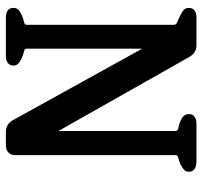

<svg xmlns="http://www.w3.org/2000/svg" viewBox="-38 -666 704 669"><g transform="rotate(90 314.5 -332.0)"><path d="M437 -183V-591Q437 -594 434 -597.5Q431 -601 417 -603Q402 -607 390 -615Q378 -623 378 -637Q378 -652 388 -658Q398 -664 411 -664H545Q558 -664 568.5 -658Q579 -652 579 -637Q579 -626 570.5 -619.5Q562 -613 553 -608Q550 -607 547 -606Q544 -605 542 -604Q534 -601 527.5 -599.5Q521 -598 521 -592V-31Q521 -17 511.5 -8.5Q502 0 487 0H441Q412 0 399 -25L150 -475V-73Q150 -66 156.5 -64Q163 -62 171 -60Q177 -58 182.5 -55.5Q188 -53 193 -50Q199 -47 204 -41Q209 -35 209 -27Q209 -13 199.5 -6.5Q190 0 177 0H40Q28 0 18 -6Q8 -12 8 -27Q8 -35 12.5 -41Q17 -47 23 -50Q28 -53 33.5 -55.5Q39 -58 45 -60Q53 -62 60 -64Q67 -66 67 -73V-585Q67 -593 59.5 -596Q52 -599 44 -603Q33 -608 20.5 -615.5Q8 -623 8 -637Q8 -652 18 -658Q28 -664 40 -664H138Q165 -664 179 -639Z"/></g></svg>

Font: Jura
Style: Bold
Weight: 700
Designer: Ed Merritt
Foundry: Ten by Twenty
Version: Version 1.007